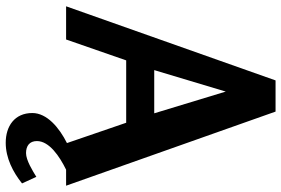

<svg xmlns="http://www.w3.org/2000/svg" viewBox="-176 -596 983 671"><g transform="rotate(90 315.5 -260.5)"><path d="M621 154 598 104C577 117 540 140 515 140C490 140 473 128 473 102C473 59 526 23 573 0H629L370 -732H261L2 0H118L191 -210H409L480 -3C426 24 375 67 375 118C375 180 421 211 479 211C532 211 581 186 621 154ZM300 -558 376 -308H225Z"/></g></svg>

Font: Rosario
Style: Bold
Weight: 700
Designer: Hector Gatti
Foundry: Omnibus Type
Version: Version 1.100